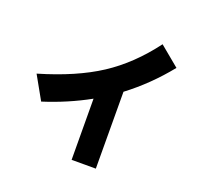

<svg xmlns="http://www.w3.org/2000/svg" viewBox="-150 -1000 1300 1244"><g transform="rotate(20 500.0 -378.5)"><path d="M62.5 -373Q311.5 -446.3 472.7 -551.3Q633.8 -656.2 764.6 -831.1L901.4 -717.8Q780.3 -567.4 631.8 -455.1L633.8 74.2H466.8L464.8 -346.7Q318.4 -265.6 152.3 -212.9Z"/></g></svg>

Font: GenEi M Gothic v2 Heavy
Style: Regular
Weight: 800
Version: Version 2.0